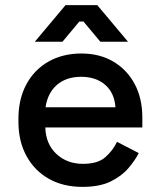

<svg xmlns="http://www.w3.org/2000/svg" viewBox="-20 -716 624 750"><path d="M302 14Q227 14 171 -17.5Q115 -49 83.5 -106.5Q52 -164 52 -240V-252Q52 -329 83 -386.5Q114 -444 169.5 -475.5Q225 -507 298 -507Q369 -507 422.5 -475.5Q476 -444 506 -388Q536 -332 536 -257V-218H157Q159 -153 200.5 -114.5Q242 -76 304 -76Q362 -76 391.5 -102Q421 -128 437 -162L522 -118Q508 -90 481.5 -59Q455 -28 412 -7Q369 14 302 14ZM158 -297H431Q427 -353 391 -384.5Q355 -416 297 -416Q239 -416 202.5 -384.5Q166 -353 158 -297ZM116 -553 236 -696H360L480 -553H372L306 -632H290L224 -553Z"/></svg>

Font: Space Grotesk Medium
Style: Regular
Weight: 500
Designer: Florian Karsten
Foundry: Florian Karsten
Version: Version 2.000